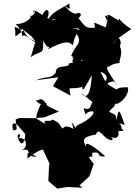

<svg xmlns="http://www.w3.org/2000/svg" viewBox="-20 -903 783 1116"><path d="M349 -147C325 -175 331 -190 284 -208C280 -207 286 -198 247 -201C214 -195 294 -152 200 -209C190 -211 178 -219 230 -324C224 -258 167 -349 187 -319C216 -318 214 -347 251 -298C241 -290 298 -267 323 -255L238 -221L177 -216L93 -217L71 -209L77 -152C51 -132 54 -159 52 -176C65 -203 85 -172 122 -129C135 -133 119 -38 94 -80C58 -138 120 -129 86 -99C137 -110 147 -41 103 -30C180 -46 111 7 194 9C104 -44 161 14 129 26C206 -35 237 -40 232 -28L269 50L265 61L261 149L312 193L372 184L460 188L442 175L499 122L525 50L497 14C527 -19 515 68 516 -15C581 -24 528 11 592 6C542 -41 462 -98 483 -47C458 -87 456 -107 537 -121C552 -154 561 -131 573 -125C625 -63 661 -94 610 -114C673 -80 669 -127 669 -127C656 -160 723 -123 685 -158C692 -191 634 -195 705 -177C673 -272 669 -278 657 -202C656 -239 648 -237 623 -249C593 -257 671 -287 643 -307C656 -275 738 -348 723 -396C716 -393 681 -401 656 -383C597 -417 601 -410 564 -485C586 -483 634 -442 563 -412C621 -412 614 -411 602 -421C618 -403 573 -420 651 -432C623 -422 654 -437 660 -409C602 -498 586 -515 618 -522C606 -517 618 -522 583 -489C635 -540 650 -531 678 -538C661 -535 710 -609 665 -645C663 -580 679 -627 682 -657C671 -709 654 -661 634 -648C658 -676 658 -675 743 -734C642 -799 683 -815 670 -784C590 -829 608 -830 604 -778C583 -795 614 -766 601 -813C572 -806 617 -805 594 -744C497 -786 535 -770 532 -742C477 -738 479 -745 436 -797C472 -829 426 -834 422 -822C428 -820 377 -828 358 -874C403 -818 377 -890 385 -883C308 -837 284 -836 242 -763C328 -825 305 -761 255 -798C275 -836 253 -872 226 -815C168 -860 168 -834 175 -830C174 -852 203 -830 152 -803C188 -857 120 -775 180 -813C168 -828 154 -764 72 -763C123 -708 105 -688 108 -691C130 -722 174 -632 217 -662C184 -653 134 -681 117 -726C45 -677 80 -679 65 -747C85 -741 115 -716 104 -738L163 -692L186 -662L159 -571C224 -617 233 -576 231 -669C263 -596 277 -657 260 -617C353 -666 380 -664 404 -640C416 -715 430 -679 428 -744C464 -715 413 -736 402 -739C468 -737 452 -729 403 -737C477 -649 420 -654 394 -578C434 -562 430 -556 435 -564C360 -587 412 -552 445 -573C368 -573 419 -532 407 -474C445 -455 528 -536 501 -476C539 -549 499 -516 537 -544C442 -480 528 -523 450 -551C479 -572 423 -487 453 -539C428 -525 382 -551 380 -527C367 -506 304 -531 304 -480C270 -441 268 -467 187 -436L319 -454L288 -402L391 -347C368 -412 418 -438 339 -374C396 -401 403 -382 458 -398C460 -356 479 -411 514 -465C506 -344 480 -328 454 -359C455 -365 508 -311 539 -297C496 -343 528 -247 466 -275C485 -207 465 -257 519 -256C535 -250 511 -211 430 -175C397 -149 443 -134 396 -194C417 -123 408 -171 358 -167L327 -145Z"/></svg>

Font: Hussar Lance
Style: ExBd
Weight: 700
Foundry: Cannot Into Space Fonts, PlusOne Fonts
Version: Version 2.270